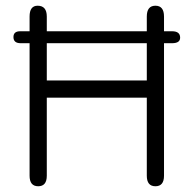

<svg xmlns="http://www.w3.org/2000/svg" viewBox="-20 -648 681 675"><path d="M52.7 -496.1Q27.3 -496.1 27.3 -517.6Q27.3 -538.1 50.8 -538.1Q51.8 -538.1 52.7 -538.1H84V-589.8Q84 -627.9 112.3 -627.9Q144.5 -627.9 144.5 -589.8V-538.1H496.1V-589.8Q496.1 -627.9 526.4 -627.9Q556.6 -627.9 556.6 -589.8V-538.1H585Q613.3 -538.1 613.3 -515.6Q613.3 -496.1 585 -496.1H556.6V-30.3Q556.6 6.8 526.4 6.8Q496.1 6.8 496.1 -30.3V-304.7H144.5V-30.3Q144.5 6.8 114.3 6.8Q84 6.8 84 -30.3V-496.1ZM496.1 -496.1H144.5V-365.2H496.1Z"/></svg>

Font: Jura
Style: Medium
Weight: 500
Version: Version 2.6.1